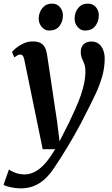

<svg xmlns="http://www.w3.org/2000/svg" viewBox="-58 -789 616 1059"><path d="M76.5 -457.5Q73 -475 67.5 -481.5Q62 -488 54 -488Q46 -488 38.5 -484Q31 -480 21 -472L8.5 -502.5Q14 -510 30.2 -523.8Q46.5 -537.5 70.8 -549Q95 -560.5 122.5 -560.5Q149 -560.5 165 -552Q181 -543.5 189.2 -528Q197.5 -512.5 201 -490.5Q208 -445 215 -399Q222 -353 228.8 -306.5Q235.5 -260 242.5 -213.5Q249.5 -167 256.5 -121.5L270.5 -9.5L323 -113.5Q342 -153 358.2 -189.5Q374.5 -226 386.8 -260.8Q399 -295.5 406 -329Q413 -362.5 413 -394.5Q413 -420.5 406.8 -436.5Q400.5 -452.5 394 -467.5Q387.5 -482.5 387.5 -504Q387.5 -529.5 403.2 -544.8Q419 -560 446.5 -560Q471 -560 487 -547.2Q503 -534.5 511.2 -513Q519.5 -491.5 519.5 -466Q519.5 -415.5 505.5 -366.8Q491.5 -318 469.2 -270.8Q447 -223.5 423 -177Q407 -144 388.5 -109.2Q370 -74.5 350.8 -40.8Q331.5 -7 312.8 24Q294 55 277 81.5Q260 108 246.5 128Q221 168.5 192.5 195.5Q164 222.5 130.5 236.2Q97 250 56 250Q30.5 250 2.2 244Q-26 238 -38.5 230.5L-8.5 145.5Q1 154 25 163.5Q49 173 78 173Q107 173 135 158.2Q163 143.5 190.5 112.8Q218 82 246 34H177.5ZM213.5 -620.5Q188.5 -620.5 171.8 -640.8Q155 -661 155.5 -687.5Q156.5 -721.5 176.2 -745.2Q196 -769 228 -769Q257.5 -769 273.2 -749.2Q289 -729.5 289 -704.5Q289 -669.5 269.8 -645Q250.5 -620.5 213.5 -620.5ZM411 -620.5Q386.5 -620.5 369.8 -640.8Q353 -661 353.5 -687.5Q354 -721.5 373.5 -745.2Q393 -769 425.5 -769Q455 -769 471.2 -749.2Q487.5 -729.5 487 -704.5Q486.5 -669.5 467.2 -645Q448 -620.5 411 -620.5Z"/></svg>

Font: Merriweather 36pt SemiBold
Style: Italic
Weight: 600
Italic angle: -7.8°
Version: Version 2.101